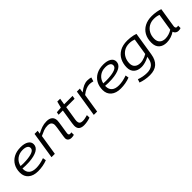

<svg xmlns="http://www.w3.org/2000/svg" viewBox="267 -2031 3618 3618"><g transform="rotate(-45 2076.5 -222.0)"><path d="M552 -35Q496 -13 432.5 -1.5Q369 10 305 10Q181 10 110.5 -50Q40 -110 40 -215Q40 -313 81.5 -387.5Q123 -462 201 -504Q279 -546 389 -546Q488 -546 546.5 -510Q605 -474 605 -410Q605 -333 527.5 -288.5Q450 -244 305 -234Q258 -231 213 -232Q168 -233 130 -236Q130 -228 130 -220Q130 -143 178 -100.5Q226 -58 322 -58Q369 -58 425 -68.5Q481 -79 541 -101ZM378 -482Q286 -482 222 -431.5Q158 -381 138 -294Q171 -291 208 -290.5Q245 -290 282 -293Q392 -300 453 -326Q514 -352 514 -400Q514 -440 478.5 -461Q443 -482 378 -482Z M752 -536H835L825 -469Q889 -504 949.5 -525Q1010 -546 1079 -546Q1157 -546 1196.5 -510Q1236 -474 1236 -411Q1236 -395 1231.5 -362.5Q1227 -330 1221 -290Q1215 -250 1208.5 -211Q1202 -172 1197.5 -142.5Q1193 -113 1193 -101Q1193 -62 1230 -62Q1248 -62 1263 -67L1264 0Q1249 5 1230 7.5Q1211 10 1195 10Q1154 10 1127 -11Q1100 -32 1100 -73Q1100 -87 1104.5 -117Q1109 -147 1115 -185Q1121 -223 1127 -261.5Q1133 -300 1137.5 -332Q1142 -364 1142 -382Q1142 -424 1117.5 -449.5Q1093 -475 1037 -475Q980 -475 930 -456.5Q880 -438 822 -410L757 0H668Z M1700 -89 1701 -21Q1654 -5 1610.5 2.5Q1567 10 1529 10Q1464 10 1426.5 -19Q1389 -48 1389 -117Q1389 -144 1395 -178L1441 -471H1328L1338 -527L1453 -536L1486 -664H1562L1541 -536H1765L1754 -471H1531L1485 -182Q1482 -163 1482 -145Q1482 -108 1501.5 -86.5Q1521 -65 1571 -65Q1601 -65 1633.5 -72Q1666 -79 1700 -89Z M1960 -536 1946 -448Q2013 -501 2064.5 -523.5Q2116 -546 2168 -546Q2195 -546 2219 -542Q2243 -538 2261 -532L2236 -453Q2214 -459 2190.5 -463Q2167 -467 2145 -467Q2102 -467 2052.5 -447Q2003 -427 1944 -380L1884 0H1795L1880 -536Z M2755 -35Q2699 -13 2635.5 -1.5Q2572 10 2508 10Q2384 10 2313.5 -50Q2243 -110 2243 -215Q2243 -313 2284.5 -387.5Q2326 -462 2404 -504Q2482 -546 2592 -546Q2691 -546 2749.5 -510Q2808 -474 2808 -410Q2808 -333 2730.5 -288.5Q2653 -244 2508 -234Q2461 -231 2416 -232Q2371 -233 2333 -236Q2333 -228 2333 -220Q2333 -143 2381 -100.5Q2429 -58 2525 -58Q2572 -58 2628 -68.5Q2684 -79 2744 -101ZM2581 -482Q2489 -482 2425 -431.5Q2361 -381 2341 -294Q2374 -291 2411 -290.5Q2448 -290 2485 -293Q2595 -300 2656 -326Q2717 -352 2717 -400Q2717 -440 2681.5 -461Q2646 -482 2581 -482Z M2835 178 2858 112Q2904 130 2958.5 140.5Q3013 151 3064 151Q3157 151 3210 106.5Q3263 62 3277 -34L3281 -61Q3251 -43 3214 -29Q3177 -15 3140 -7.5Q3103 0 3073 0Q2976 0 2920.5 -50.5Q2865 -101 2865 -191Q2865 -291 2905 -371.5Q2945 -452 3026 -499Q3107 -546 3230 -546Q3266 -546 3306 -541.5Q3346 -537 3382.5 -529Q3419 -521 3443 -511L3368 -39Q3348 89 3275.5 154.5Q3203 220 3074 220Q3010 220 2948 208.5Q2886 197 2835 178ZM3345 -459Q3322 -467 3292.5 -474.5Q3263 -482 3217 -482Q3136 -482 3077.5 -444.5Q3019 -407 2987.5 -345.5Q2956 -284 2956 -210Q2956 -141 2997.5 -105Q3039 -69 3112 -69Q3138 -69 3170 -76.5Q3202 -84 3234 -97Q3266 -110 3292 -126Z M4044 10Q4011 10 3986 -8.5Q3961 -27 3952 -59Q3908 -28 3850 -9Q3792 10 3734 10Q3637 10 3580 -42Q3523 -94 3523 -195Q3523 -305 3567.5 -383.5Q3612 -462 3692.5 -504Q3773 -546 3881 -546Q3941 -546 4002 -536Q4063 -526 4103 -509Q4072 -313 4056 -214Q4040 -115 4040 -109Q4040 -61 4079 -61Q4095 -61 4108 -66V-1Q4081 10 4044 10ZM3949 -117 4003 -457Q3978 -468 3945 -474Q3912 -480 3873 -480Q3798 -480 3739.5 -445.5Q3681 -411 3647.5 -350Q3614 -289 3614 -209Q3614 -138 3655 -99.5Q3696 -61 3768 -61Q3813 -61 3862.5 -76.5Q3912 -92 3949 -117Z"/></g></svg>

Font: Georama Extended
Style: Italic
Weight: 400
Width: 7
Italic angle: -9°
Designer: Jean-Baptiste Levee
Foundry: Production Type
Version: Version 1.000